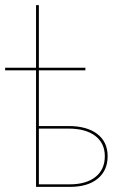

<svg xmlns="http://www.w3.org/2000/svg" viewBox="-21 -731 485 751"><path d="M400 -120Q400 -64 361 -32Q322 0 252 0H120V-456H-1V-466H120V-711H131V-466H313V-456H131V-238H247Q319 -238 359.5 -207Q400 -176 400 -120ZM389 -120Q389 -171 351.5 -199.5Q314 -228 247 -228H131V-10H252Q316 -10 352.5 -39Q389 -68 389 -120Z"/></svg>

Font: Ysabeau Hairline
Style: Regular
Weight: 100
Designer: Christian Thalmann (Catharsis Fonts)
Version: Version 0.003